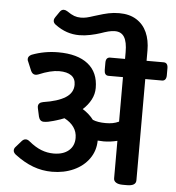

<svg xmlns="http://www.w3.org/2000/svg" viewBox="-58 -910 883 963"><g transform="rotate(5 384.0 -428.0)"><path d="M768.1 -602.5V-565.9Q768.1 -552.7 762.5 -545.4Q756.8 -538.1 746.6 -538.1H662.1V-28.3Q662.1 0 617.2 0H595.7Q573.7 0 561.8 -7.6Q549.8 -15.1 549.8 -28.3V-217.3Q514.2 -208.5 481 -208.5Q466.8 -208.5 451.2 -210Q450.7 -158.7 422.4 -118.7Q394 -78.6 345.2 -56.4Q296.4 -34.2 236.3 -34.2Q186.5 -34.2 140.6 -51.3Q94.7 -68.4 47.9 -104Q36.1 -113.8 36.1 -124.5Q36.1 -134.8 44.4 -143.1L72.3 -174.8Q81.5 -184.6 91.8 -184.6Q101.6 -184.6 111.3 -176.3Q144 -149.4 174.1 -137.7Q204.1 -126 236.3 -126Q284.2 -126 312 -149.4Q339.8 -172.9 339.8 -213.4Q339.8 -243.7 323.2 -267.3Q306.6 -291 275.4 -307.1Q258.3 -299.8 237.3 -293.5Q233.9 -292.5 220.7 -288.6Q207.5 -284.7 195.8 -282.5Q184.1 -280.3 173.8 -280.3Q153.8 -280.3 147.5 -303.2L138.2 -345.7Q137.2 -350.6 137.2 -353.5Q137.2 -374 161.6 -378.4Q235.4 -389.6 273.4 -413.8Q311.5 -438 311.5 -478.5Q311.5 -509.3 290 -524.7Q268.6 -540 229 -540Q186 -540 126 -514.6Q118.2 -511.7 111.3 -511.7Q96.7 -511.7 88.4 -528.8L69.8 -573.2Q65.9 -579.6 65.9 -586.9Q65.9 -601.6 83.5 -609.9Q146.5 -633.8 215.8 -633.8Q313.5 -633.8 366 -592Q418.5 -550.3 418.5 -471.7Q418.5 -440.9 403.8 -412.8Q389.2 -384.8 362.8 -360.8Q396 -340.3 418 -311.5Q442.9 -300.8 483.4 -300.8Q502.4 -300.8 518.1 -303.7Q533.7 -306.6 549.8 -314V-538.1H477.5Q466.3 -538.1 460.9 -545.4Q455.6 -552.7 455.6 -565.9V-602.5Q455.6 -629.9 477.5 -629.9H552.2V-664.1Q552.2 -715.3 537.1 -739.7Q522 -764.2 490.2 -764.2Q474.1 -764.2 457 -759.8Q439.9 -755.4 418 -747.6Q397.5 -740.7 368.7 -734.6Q339.8 -728.5 312.5 -728.5Q280.3 -728.5 250.5 -738.5Q220.7 -748.5 191.4 -770Q179.2 -778.8 179.2 -790.5Q179.2 -799.8 185.5 -808.1L204.6 -835.9Q212.9 -848.6 225.1 -848.6Q233.9 -848.6 243.7 -842.3Q264.2 -828.1 279.5 -822.5Q294.9 -816.9 312.5 -816.9Q328.1 -816.9 342.8 -820.3Q357.4 -823.7 377.9 -830.6L395.5 -835.9Q424.3 -845.2 449.7 -850.6Q475.1 -856 503.9 -856Q555.2 -856 590.3 -834Q625.5 -812 643.1 -772.9Q660.6 -733.9 660.6 -681.6V-629.9H746.6Q757.3 -629.9 762.7 -622.8Q768.1 -615.7 768.1 -602.5Z"/></g></svg>

Font: Jaldi
Style: Bold
Weight: 400
Designer: Pablo Cosgaya and Nicolas Silva
Foundry: Omnibus-Type
Version: Version 1.007